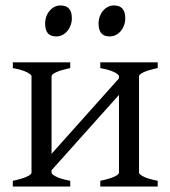

<svg xmlns="http://www.w3.org/2000/svg" viewBox="-20 -682 623 702"><path d="M346.7 0V-21Q379.9 -27.8 397.5 -35.9Q415 -43.9 415 -50.8V-335L168.5 -59.6V-50.8Q168.5 -44.9 184.8 -36.4Q201.2 -27.8 236.8 -21V0H26.9V-21Q60.1 -27.8 77.6 -35.9Q95.2 -43.9 95.2 -50.8V-403.3Q95.2 -409.2 78.9 -417.7Q62.5 -426.3 26.9 -433.1V-454.1H236.8V-433.1Q203.6 -426.3 186 -418.2Q168.5 -410.2 168.5 -403.3V-119.6L415 -395.5V-403.3Q415 -409.2 398.7 -417.7Q382.3 -426.3 346.7 -433.1V-454.1H556.6V-433.1Q523.4 -426.3 505.9 -418.2Q488.3 -410.2 488.3 -403.3V-50.8Q488.3 -44.9 504.6 -36.4Q521 -27.8 556.6 -21V0ZM438 -615.7Q438 -602.1 433.6 -589.8Q429.2 -577.6 421.6 -568.6Q414.1 -559.6 403.8 -554.2Q393.6 -548.8 381.3 -548.8Q359.4 -548.8 349.9 -561Q340.3 -573.2 340.3 -595.7Q340.3 -609.4 344.7 -621.6Q349.1 -633.8 356.9 -642.8Q364.7 -651.9 374.8 -657Q384.8 -662.1 396.5 -662.1Q438 -662.1 438 -615.7ZM242.7 -615.7Q242.7 -602.1 238.3 -589.8Q233.9 -577.6 226.3 -568.6Q218.8 -559.6 208.5 -554.2Q198.2 -548.8 186 -548.8Q164.1 -548.8 154.5 -561Q145 -573.2 145 -595.7Q145 -609.4 149.4 -621.6Q153.8 -633.8 161.6 -642.8Q169.4 -651.9 179.4 -657Q189.5 -662.1 201.2 -662.1Q242.7 -662.1 242.7 -615.7Z"/></svg>

Font: Gentium Plus
Style: Regular
Weight: 400
Designer: J. Victor Gaultney, Annie Olsen, Iska Routamaa
Foundry: SIL International
Version: Version 1.510